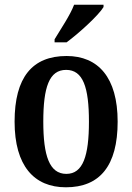

<svg xmlns="http://www.w3.org/2000/svg" viewBox="-20 -786 562 816"><path d="M212 -619V-606H263C317 -646 399 -721 420 -756V-766H295C278 -721 239 -664 212 -619ZM260 10C404 10 480 -81 480 -269C480 -457 397 -548 263 -548C117 -548 42 -457 42 -269C42 -81 125 10 260 10ZM262 -47C190 -47 164 -124 164 -269C164 -415 189 -489 261 -489C333 -489 358 -415 358 -269C358 -124 333 -47 262 -47Z"/></svg>

Font: Noto Serif Ethiopic Condensed SemiBold
Style: Regular
Weight: 600
Width: 3
Designer: Monotype Design Team
Foundry: Monotype Imaging Inc.
Version: Version 2.102